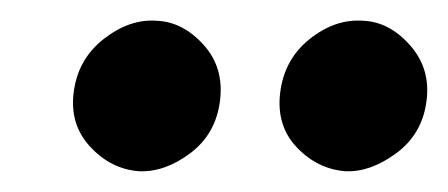

<svg xmlns="http://www.w3.org/2000/svg" viewBox="-20 -641 432 185"><path d="M51 -552Q55 -584 80 -603.5Q105 -623 131 -621Q156 -620 176 -598Q196 -576 192 -544Q188 -512 163.5 -493.5Q139 -475 114 -476Q87 -478 67 -499.5Q47 -521 51 -552ZM250 -552Q254 -584 278.5 -603.5Q303 -623 330 -621Q355 -620 375 -597.5Q395 -575 391 -544Q387 -512 362 -493.5Q337 -475 313 -476Q286 -478 266 -499Q246 -520 250 -552Z"/></svg>

Font: Josefin Sans Thin
Style: Bold Italic
Weight: 700
Italic angle: -7°
Version: Version 2.000